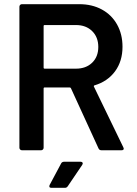

<svg xmlns="http://www.w3.org/2000/svg" viewBox="-20 -720 657 920"><path d="M452 -9 320 -297Q318 -301 314 -301H194Q189 -301 189 -296V-12Q189 -7 185.5 -3.5Q182 0 177 0H85Q80 0 76.5 -3.5Q73 -7 73 -12V-688Q73 -693 76.5 -696.5Q80 -700 85 -700H360Q421 -700 468 -674.5Q515 -649 541 -602.5Q567 -556 567 -496Q567 -427 531.5 -378.5Q496 -330 433 -311Q431 -311 430 -309Q429 -307 430 -305L571 -14Q573 -10 573 -8Q573 0 562 0H466Q456 0 452 -9ZM189 -595V-396Q189 -391 194 -391H344Q392 -391 421.5 -419.5Q451 -448 451 -495Q451 -542 421.5 -571Q392 -600 344 -600H194Q189 -600 189 -595ZM288 55H366Q373 55 375.5 59.5Q378 64 374 70L305 172Q300 180 291 180H226Q219 180 217 176Q215 172 218 166L273 63Q277 55 288 55Z"/></svg>

Font: Barlow SemiBold
Style: Regular
Weight: 600
Designer: Jeremy Tribby
Foundry: Tribby Type
Version: Version 1.422